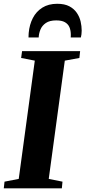

<svg xmlns="http://www.w3.org/2000/svg" viewBox="-34 -1020 462 1040"><path d="M-13.5 0 -9.5 -36 67.5 -51 154.5 -691.5 80.5 -706 85.5 -743H400L396 -706L317 -691.5L230 -51L304.5 -36L301 0ZM276 -999.5Q316 -999.5 341.8 -985.8Q367.5 -972 382.2 -950.2Q397 -928.5 402.8 -903.2Q408.5 -878 408.5 -854Q408.5 -843.5 407.2 -834Q406 -824.5 404 -817H349Q349.5 -821 349.5 -825.5Q349.5 -830 349.5 -835.5Q349 -857 341.8 -873.5Q334.5 -890 317.5 -899.8Q300.5 -909.5 270.5 -909.5Q235 -909.5 214.5 -895.5Q194 -881.5 185.2 -860.2Q176.5 -839 175.5 -817H120.5Q120.5 -823.5 120.8 -829.5Q121 -835.5 121.5 -842Q125.5 -886.5 143.8 -922Q162 -957.5 195.2 -978.5Q228.5 -999.5 276 -999.5Z"/></svg>

Font: Merriweather 72pt ExtraBold
Style: Italic
Weight: 800
Italic angle: -7.8°
Version: Version 2.101